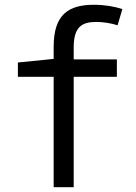

<svg xmlns="http://www.w3.org/2000/svg" viewBox="-20 -785 570 805"><path d="M205 0H289V-463H470V-536H289V-586C289 -671 322 -693 383 -693C412 -693 445 -688 473 -679L493 -747C462 -757 421 -765 374 -765C267 -765 205 -724 205 -589V-538L55 -523V-463H205Z"/></svg>

Font: Noto Sans Mono Condensed
Style: Regular
Weight: 400
Width: 3
Designer: Monotype Design Team
Foundry: Monotype Imaging Inc.
Version: Version 2.014